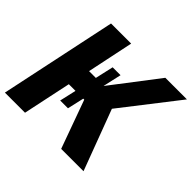

<svg xmlns="http://www.w3.org/2000/svg" viewBox="-171 -905 1100 1100"><g transform="rotate(45 378.5 -355.0)"><path d="M-4 0 146 -710H309L250 -428H305L330 -539H394L369 -428H370L586 -710H761L495 -368L633 0H452L346 -293H338L315 -192H252L275 -293H221L159 0Z"/></g></svg>

Font: Raleway ExtraBold
Style: Italic
Weight: 800
Italic angle: -12°
Designer: Matt McInerney, Pablo Impallari, Rodrigo Fuenzalida
Foundry: Matt McInerney, Pablo Impallari, Rodrigo Fuenzalida
Version: Version 4.026